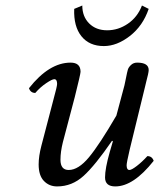

<svg xmlns="http://www.w3.org/2000/svg" viewBox="-20 -666 577 696"><path d="M505.9 -352.1 450.2 -124Q439 -76.2 439 -66.9Q439 -49.8 449.2 -49.8Q457 -49.8 476.1 -64.5Q495.1 -79.1 514.2 -100.1Q531.2 -100.1 537.1 -83Q463.9 9.8 397.9 9.8Q360.8 9.8 360.8 -22.9Q360.8 -55.2 377.9 -115.2L389.2 -153.8L386.2 -155.8Q325.2 -66.9 283.2 -28.6Q241.2 9.8 187 9.8Q158.2 9.8 139.2 -10Q120.1 -29.8 120.1 -69.8Q120.1 -99.6 129.9 -137.2L173.8 -305.2Q187 -353 187 -361.8Q187 -378.9 176.8 -378.9Q168.9 -378.9 147.5 -364.5Q126 -350.1 107.9 -329.1Q90.8 -329.1 85 -346.2Q158.2 -439 235.8 -439Q272 -439 272 -405.8Q272 -397.9 251 -314L208 -150.9Q199.2 -115.7 199.2 -86.9Q199.2 -49.8 229 -49.8Q264.2 -49.8 302.5 -95.9Q340.8 -142.1 401.9 -247.1L431.2 -356.9Q433.1 -364.7 437 -384.8Q440.9 -404.8 443.4 -413.3Q445.8 -421.9 454.8 -430.4Q463.9 -439 477.1 -439Q519 -439 519 -412.1Q519 -407.2 516.6 -396Q514.2 -384.8 510.5 -371.3Q506.8 -357.9 505.9 -352.1ZM278.3 -646Q278.3 -606 303.2 -581.1Q328.1 -556.2 368.4 -556.2Q408.7 -556.2 443.6 -580.1Q478.5 -604 494.6 -646L519 -633.8Q498 -572.3 450.9 -535.6Q403.8 -499 356.4 -499Q303.7 -499 275.1 -534.7Q246.6 -570.3 249 -633.8Z"/></svg>

Font: Linux Libertine
Style: Italic
Weight: 400
Italic angle: -12°
Designer: Philipp H. Poll
Foundry: Philipp H. Poll
Version: Version 5.1.6 ; ttfautohint (v0.9)